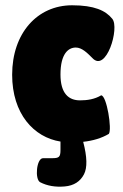

<svg xmlns="http://www.w3.org/2000/svg" viewBox="-20 -530 464 727"><path d="M209 -248C209 -327 239 -350 267 -350C290 -350 310 -330 329 -311C382 -252 434 -425 405 -459C380 -490 337 -510 253 -510C121 -510 26 -404 26 -247C26 -99 108 -10 209 6V37C209 65 204 69 176 69H143C118 69 111 149 132 160C159 174 190 179 225 176C260 173 284 157 298 130C311 105 310 64 295 7C332 3 365 -7 392 -23C405 -39 384 -169 363 -169C338 -154 310 -150 283 -150C240 -150 209 -176 209 -248Z"/></svg>

Font: Lilita 2
Style: Regular
Weight: 400
Designer: Juan Montoreano
Foundry: Juan Montoreano
Version: Version 2.001